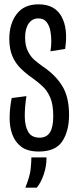

<svg xmlns="http://www.w3.org/2000/svg" viewBox="-20 -690 357 887"><path d="M159 10Q108 10 79 -11.5Q50 -33 37 -68.5Q24 -104 24.5 -148Q25 -192 34 -237L102 -246Q94 -194 94.5 -150.5Q95 -107 110.5 -80.5Q126 -54 163 -54Q195 -54 210.5 -78Q226 -102 226 -153Q226 -207 212.5 -238.5Q199 -270 178 -290Q157 -310 133 -327Q101 -349 76 -373.5Q51 -398 37 -431Q23 -464 23 -511Q23 -580 57 -625Q91 -670 158 -670Q233 -670 264 -614Q295 -558 281 -464L213 -453Q217 -475 217 -501Q217 -527 212 -550.5Q207 -574 194 -589.5Q181 -605 157 -605Q129 -605 112.5 -581.5Q96 -558 96 -517Q96 -478 109.5 -452Q123 -426 142.5 -410Q162 -394 179 -382Q236 -344 267.5 -293Q299 -242 299 -159Q299 -85 268 -37.5Q237 10 159 10ZM97 177Q118 125 121.5 92Q125 59 125 37H195Q195 78 182 116Q169 154 150 177Z"/></svg>

Font: Bricolage Grotesque 96pt Condensed Light
Style: Regular
Weight: 300
Width: 3
Designer: Mathieu Triay
Foundry: Atelier Triay
Version: Version 1.001; ttfautohint (v1.8.4.7-5d5b);gftools[0.9.33.de